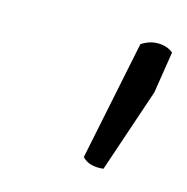

<svg xmlns="http://www.w3.org/2000/svg" viewBox="-52 -952 331 340"><g transform="rotate(15 114.0 -782.0)"><path d="M125 -673 170 -892Q185 -902 201.5 -901.5Q218 -901 228 -892L216 -816L164 -662Q138 -659 125 -673Z"/></g></svg>

Font: Tillana
Style: Regular
Weight: 400
Designer: Lipi Raval (Devanagari, Latin), Jonny Pinhorn (Latin)
Foundry: Indian Type Foundry
Version: Version 2.002;PS 1.0;hotconv 1.0.79;makeotf.lib2.5.61930; tt